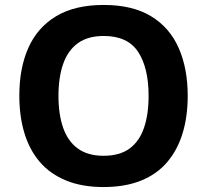

<svg xmlns="http://www.w3.org/2000/svg" viewBox="-20 -745 836 775"><path d="M737.7 -358Q737.7 -275 717.2 -207.5Q696.7 -140 655.2 -91Q613.7 -42 549.2 -16Q484.8 10 397.9 10Q310.9 10 246.5 -16.5Q182 -43 140.5 -91.5Q99 -140 78.5 -208Q58 -276 58 -359Q58 -470 94.5 -552Q131 -634 206.5 -679.5Q282 -725 398.9 -725Q514.7 -725 589.7 -679.5Q664.7 -634 701.2 -551.5Q737.7 -469 737.7 -358ZM216 -358Q216 -282.8 235.1 -228.6Q254.2 -174.4 294.4 -145.3Q334.6 -116.2 397.9 -116.2Q463.1 -116.2 502.8 -145.3Q542.5 -174.4 561.1 -228.6Q579.8 -282.8 579.8 -358Q579.8 -471.4 537.5 -535.6Q495.3 -599.8 398.9 -599.8Q334.6 -599.8 294.4 -570.7Q254.2 -541.6 235.1 -487.4Q216 -433.2 216 -358Z"/></svg>

Font: Noto Sans Hebrew
Style: Regular
Weight: 400
Designer: Monotype Design Team
Foundry: Monotype Imaging Inc.
Version: Version 2.003;January 10, 2023;FontCreator 14.0.0.2877 64-bi